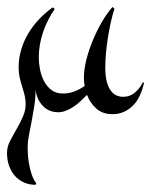

<svg xmlns="http://www.w3.org/2000/svg" viewBox="-28 -303 425 540"><path d="M377 -69.8Q373 -51.3 365.7 -35.2Q358.4 -19 347.2 -7.3Q335.9 4.4 321.3 11.2Q306.6 18.1 288.6 18.1Q260.3 18.1 242.7 2.2Q225.1 -13.7 216.8 -36.1Q207 -26.4 197.5 -17.6Q188 -8.8 178 -2.2Q168 4.4 157.2 8.5Q146.5 12.7 135.3 12.7Q126.5 12.7 116.9 10Q107.4 7.3 98.4 0.2Q89.4 -6.8 82.3 -18.8Q75.2 -30.8 71.8 -49.8Q72.3 -29.3 68.8 -7.1Q65.4 15.1 61.3 36.6Q57.1 58.1 53.5 76.7Q49.8 95.2 49.8 108.4Q49.8 135.7 53.2 155.3Q56.6 174.8 61 187.3Q65.4 199.7 69.3 205.6Q73.2 211.4 74.2 211.9L71.8 216.8Q54.7 216.8 40 210.4Q25.4 204.1 14.6 192.4Q3.9 180.7 -2.2 164.1Q-8.3 147.5 -8.3 127Q-8.3 109.9 0.5 93Q9.3 76.2 19.5 58.6Q29.8 41 37.6 22.2Q45.4 3.4 43.9 -17.1Q43 -29.8 39.8 -40.8Q36.6 -51.8 33.2 -63Q29.8 -74.2 27.1 -86.2Q24.4 -98.1 24.4 -112.8Q24.4 -139.2 31.5 -163.1Q38.6 -187 51.3 -208.5Q64 -230 81.5 -248.5Q99.1 -267.1 120.1 -282.2L126 -277.8Q105.5 -248.5 93.3 -213.1Q81.1 -177.7 81.1 -141.1Q81.1 -125.5 84.5 -107.9Q87.9 -90.3 95.7 -75.2Q103.5 -60.1 116.5 -50Q129.4 -40 148.9 -40Q165.5 -40 180.7 -45.7Q195.8 -51.3 210 -61Q209 -66.9 208.5 -72.5Q208 -78.1 208 -84Q208 -107.4 214.8 -134.8Q221.7 -162.1 232.9 -189.2Q244.1 -216.3 258.5 -241Q272.9 -265.6 288.1 -283.2L293.9 -278.8Q288.1 -260.3 283.4 -239.3Q278.8 -218.3 275.4 -196.5Q272 -174.8 270 -153.6Q268.1 -132.3 268.1 -112.8Q268.1 -87.9 272.7 -71.8Q277.3 -55.7 284.7 -46.6Q292 -37.6 300.5 -34.2Q309.1 -30.8 317.4 -30.8Q323.2 -30.8 330.1 -32Q336.9 -33.2 344.2 -37.6Q351.6 -42 359.1 -50Q366.7 -58.1 374 -71.8Z"/></svg>

Font: Montez
Style: Regular
Weight: 400
Designer: Astigmatic (AOETI)
Foundry: Astigmatic (AOETI)
Version: Version 1.000